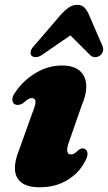

<svg xmlns="http://www.w3.org/2000/svg" viewBox="-20 -757 445 790"><path d="M272 -121.5Q258.5 -121.5 256.5 -135.5Q254.5 -149.5 267 -182L316 -322.5Q338 -374 334.5 -411Q331 -448 305.5 -467.8Q280 -487.5 235 -487.5Q176 -487.5 124 -455Q72 -422.5 42.5 -376.5Q30.5 -361 30.8 -347.5Q31 -334 40.5 -328Q46.5 -325 54.5 -325.2Q62.5 -325.5 73 -331Q86.5 -343 94.8 -348.2Q103 -353.5 110.5 -353.5Q124.5 -353.5 126 -340Q127.5 -326.5 112.5 -290.5L58.5 -140Q40 -95 41.5 -60.5Q43 -26 67.8 -6.2Q92.5 13.5 143 13.5Q208.5 13.5 256.8 -15.8Q305 -45 329 -91.5Q340 -110.5 340 -123.8Q340 -137 331.5 -142.5Q325 -147 318.5 -146.5Q312 -146 304 -140.5Q292.5 -129.5 286 -125.5Q279.5 -121.5 272 -121.5ZM319.1 -645.5H235.4L349.7 -531.5Q359.5 -521.5 371.4 -521.8Q383.3 -522 392.2 -529Q400.3 -535.5 403.5 -546.5Q406.6 -557.5 400.3 -571L344.2 -700.5Q335.7 -718 325.7 -727.5Q315.7 -737 297.8 -737Q279.6 -737 265.1 -727.5Q250.7 -718 233.7 -700.5L122.3 -571Q109.1 -557.5 106.6 -546.5Q104 -535.5 108.7 -529Q114.7 -522 126.6 -521.8Q138.5 -521.5 153.3 -531.5Z"/></svg>

Font: Fraunces Wonky
Style: Italic
Weight: 900
Italic angle: -16°
Version: Version 1.000;[b76b70a41]